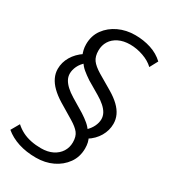

<svg xmlns="http://www.w3.org/2000/svg" viewBox="-221 -818 982 1112"><g transform="rotate(30 270.0 -262.5)"><path d="M203 189Q138 189 85.5 172Q33 155 -5 123L27 67Q49 87 75.5 100.5Q102 114 134 120.5Q166 127 201 127Q246 127 278 111Q310 95 327.5 67.5Q345 40 345 5Q345 -34 327.5 -56.5Q310 -79 270 -103L170 -163Q133 -186 107.5 -211Q82 -236 69 -263.5Q56 -291 56 -320Q56 -364 79 -403Q102 -442 144 -470L141 -458Q135 -473 131 -489.5Q127 -506 127 -526Q127 -583 157.5 -625Q188 -667 238 -690.5Q288 -714 348 -714Q404 -714 453.5 -698Q503 -682 539 -648L510 -594Q482 -621 438 -636.5Q394 -652 350 -652Q306 -652 273.5 -636Q241 -620 224 -592.5Q207 -565 207 -530Q207 -491 224 -467.5Q241 -444 282 -419L379 -362Q418 -339 444 -314Q470 -289 482.5 -262Q495 -235 495 -205Q495 -161 472 -121.5Q449 -82 406 -55L408 -69Q416 -55 420 -38Q424 -21 424 0Q424 57 393.5 99.5Q363 142 313.5 165.5Q264 189 203 189ZM130 -332Q130 -311 140 -292.5Q150 -274 169.5 -256Q189 -238 217 -221L305 -168Q333 -150 353 -133Q373 -116 385 -97L374 -99Q397 -120 409 -145Q421 -170 421 -193Q421 -214 411 -232.5Q401 -251 381 -269Q361 -287 332 -304L247 -354Q220 -372 199.5 -389Q179 -406 167 -426L179 -428Q154 -407 142 -381.5Q130 -356 130 -332Z"/></g></svg>

Font: Nunito Sans 12pt
Style: Italic
Weight: 400
Italic angle: -9°
Designer: Vernon Adams
Foundry: Vernon Adams
Version: Version 3.101;gftools[0.9.27]